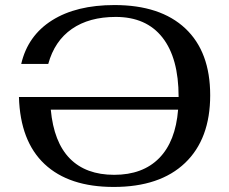

<svg xmlns="http://www.w3.org/2000/svg" viewBox="-20 -730 907 760"><path d="M812 -353Q812 -180 712.5 -85Q613 10 430 10Q253 10 156.5 -80.5Q60 -171 55 -346H687V-347Q687 -500 623 -581.5Q559 -663 438 -663Q333 -663 264.5 -615.5Q196 -568 171 -477H64Q90 -589 186 -649.5Q282 -710 433 -710Q615 -710 713.5 -617.5Q812 -525 812 -353ZM685 -296H181Q193 -167 256.5 -102.5Q320 -38 432 -38Q545 -38 610 -104Q675 -170 685 -296Z"/></svg>

Font: Fahkwang Medium
Style: Regular
Weight: 500
Version: Version 1.000; ttfautohint (v1.6)